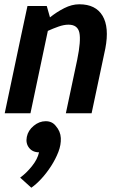

<svg xmlns="http://www.w3.org/2000/svg" viewBox="-20 -528 555 895"><path d="M407 0H287L340 -250Q358 -338 350 -375.5Q342 -413 299 -413Q278 -413 252.5 -404Q227 -395 203 -384L122 0H2L78 -360L108 -500H198L213 -447Q244 -472 279.5 -490Q315 -508 349 -508H350Q426 -508 458 -454.5Q490 -401 471 -302L460 -250ZM162 182Q132 182 115.5 161Q99 140 105 110Q111 80 137 58.5Q163 37 193 37Q223 37 240 59Q262 84 263.5 115.5Q265 147 252 180.5Q239 214 218 246.5Q197 279 172.5 305.5Q148 332 126 347L74 300Q103 279 129 246.5Q155 214 162 182Z"/></svg>

Font: Epunda Sans SemiBold
Style: Italic
Weight: 600
Italic angle: -12.0243°
Designer: Simon Atzbach
Foundry: typofactur
Version: Version 2.204; ttfautohint (v1.8.4.7-5d5b)